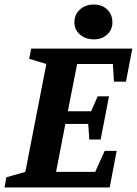

<svg xmlns="http://www.w3.org/2000/svg" viewBox="-36 -829 605 849"><path d="M-16 0 -8 -45 76 -69 169 -546 93 -569 102 -614H549L521 -468H468L463 -546H305L264 -337H367L396 -403H446L409 -212H359L354 -281H253L212 -69H385L427 -162H480L449 0ZM379 -655Q342 -655 317.5 -676.5Q293 -698 293 -730Q293 -765 317.5 -787Q342 -809 379 -809Q415 -809 438 -787Q461 -765 461 -730Q461 -698 438 -676.5Q415 -655 379 -655Z"/></svg>

Font: Manuale
Style: Bold Italic
Weight: 700
Italic angle: -11°
Version: Version 1.002